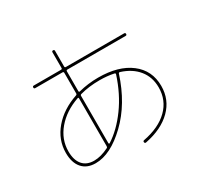

<svg xmlns="http://www.w3.org/2000/svg" viewBox="-172 -1021 1345 1289"><g transform="rotate(-30 500.0 -376.0)"><path d="M550 -470Q467 -470 398 -451Q390 -449 390 -440V-74Q390 -71 393 -69.5Q396 -68 398 -70Q481 -123 552.5 -221Q624 -319 666 -449Q668 -457 660 -459Q608 -470 550 -470ZM130 -160Q130 -93 161 -56.5Q192 -20 250 -20Q302 -20 364 -51Q370 -54 370 -63V-434Q370 -441 362 -439Q256 -402 193 -327.5Q130 -253 130 -160ZM110 -160Q110 -261 178.5 -341.5Q247 -422 363 -461Q370 -464 370 -472V-631Q370 -640 361 -640H150Q140 -640 140 -650Q140 -660 150 -660H361Q370 -660 370 -669V-790Q370 -800 380 -800Q390 -800 390 -790V-669Q390 -660 399 -660H850Q860 -660 860 -650Q860 -640 850 -640H399Q390 -640 390 -631V-478Q390 -469 398 -471Q472 -490 550 -490Q707 -490 798.5 -420Q890 -350 890 -230Q890 -124 816.5 -51Q743 22 612 48Q602 50 600 40Q598 30 608 28Q733 4 801.5 -63.5Q870 -131 870 -230Q870 -310 824.5 -366.5Q779 -423 696 -449Q687 -451 685 -444Q621 -245 493.5 -122.5Q366 0 250 0Q183 0 146.5 -42Q110 -84 110 -160Z"/></g></svg>

Font: Rounded Mplus 1c Thin
Style: Regular
Weight: 250
Version: Version 1.059.20150529